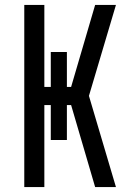

<svg xmlns="http://www.w3.org/2000/svg" viewBox="-20 -755 540 775"><path d="M78 0V-735H159V-404H185V-545H250V-404H267L364 -735H448L339 -368L448 0H364L267 -331H250V-190H185V-331H159V0Z"/></svg>

Font: Iosevka Medium
Style: Regular
Weight: 500
Monospace: yes
Designer: Belleve Invis
Foundry: Belleve Invis
Version: Version 32.5.0; ttfautohint (v1.8.4)